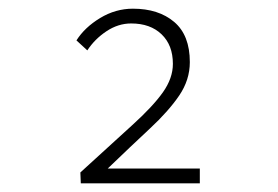

<svg xmlns="http://www.w3.org/2000/svg" viewBox="-20 -828 640 442"><path d="M166 -406 165 -431Q237 -497 284.5 -540Q332 -583 355 -615.5Q378 -648 378 -681Q378 -724 352 -749Q326 -774 282 -774Q252 -774 225 -756Q198 -738 181 -712L156 -735Q175 -765 210.5 -786.5Q246 -808 286 -808Q345 -808 381 -777.5Q417 -747 417 -685Q417 -644 392.5 -608Q368 -572 325 -532Q282 -492 228 -440H440V-406Z"/></svg>

Font: Source Code Pro ExtraLight Light
Style: Regular
Weight: 300
Monospace: yes
Version: Version 1.018;hotconv 1.0.116;makeotfexe 2.5.65601